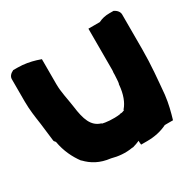

<svg xmlns="http://www.w3.org/2000/svg" viewBox="-111 -550 670 671"><g transform="rotate(-30 223.5 -214.5)"><path d="M-1 -322C-1 -287 4 -256 8 -228C11 -206 14 -177 17 -154L18 -151L23 -145C30 -105 46 -72 67 -44V-45L68 -44C90 -21 118 -4 161 1C186 8 215 11 243 6H245H247C258 3 266 0 275 -4C275 -2 275 7 276 12H283H300C331 12 358 6 382 -6H409H415C423 -33 431 -63 435 -97C440 -154 446 -211 446 -275V-415C446 -425 439 -435 426 -441H418H409C393 -441 379 -438 365 -431H319V-270C319 -263 319 -259 318 -254V-252V-246C317 -234 317 -218 315 -211L314 -209V-207C311 -171 300 -143 285 -126L284 -125V-122C276 -119 275 -118 267 -118H266L265 -117C235 -113 206 -117 194 -120L193 -122H192C157 -133 145 -166 138 -221C133 -257 125 -287 125 -319V-420L107 -426C87 -432 63 -437 36 -437H27H19C6 -431 -1 -422 -1 -412Z"/></g></svg>

Font: SolarCharger
Style: 1050
Weight: 1000
Designer: Mew Too
Foundry: Cannot Into Space Fonts/KineticPlasma Fonts
Version: Version 1.100